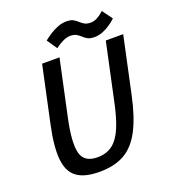

<svg xmlns="http://www.w3.org/2000/svg" viewBox="-152 -951 942 1068"><g transform="rotate(-20 319.0 -417.0)"><path d="M567 -336Q541 -212 501.5 -136Q462 -60 402.5 -26Q343 8 254 8Q165 8 119.5 -26Q74 -60 67 -136Q60 -212 87 -336L158 -667H261L190 -336Q160 -197 176 -134.5Q192 -72 271 -72Q324 -72 360 -99.5Q396 -127 420.5 -185Q445 -243 464 -336L535 -667H638ZM226 -779Q226 -779 238 -788.5Q250 -798 270 -810.5Q290 -823 314.5 -832.5Q339 -842 365 -842Q390 -842 404.5 -834Q419 -826 430 -815.5Q441 -805 454.5 -797Q468 -789 491 -789Q511 -789 529.5 -799Q548 -809 559 -819Q570 -829 570 -829L614 -769Q614 -769 603.5 -759.5Q593 -750 574.5 -737.5Q556 -725 532.5 -715.5Q509 -706 483 -706Q458 -706 443.5 -714Q429 -722 418 -732.5Q407 -743 393.5 -751Q380 -759 357 -759Q337 -759 316 -749Q295 -739 281 -729Q267 -719 267 -719Z"/></g></svg>

Font: Epunda Sans Medium
Style: Italic
Weight: 500
Italic angle: -12.0243°
Designer: Simon Atzbach
Foundry: typofactur
Version: Version 2.204; ttfautohint (v1.8.4.7-5d5b)